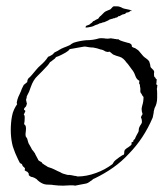

<svg xmlns="http://www.w3.org/2000/svg" viewBox="-20 -581 523 606"><path d="M179 5Q172 5 164 4.5Q156 4 148 3Q145 2 138 2Q132 2 126.5 1.5Q121 1 116 -1Q104 -6 95 -16Q92 -18 89 -19.5Q86 -21 83 -22Q77 -22 71 -28Q70 -30 71 -31Q71 -33 70 -34Q69 -36 66 -39Q65 -39 63.5 -40Q62 -41 60 -42Q56 -44 59 -47Q59 -51 57 -52Q51 -57 51 -58Q51 -58 50.5 -60Q50 -62 48 -64Q45 -64 42 -68Q39 -73 37 -78Q33 -86 32 -89L28 -98Q26 -104 23 -111.5Q20 -119 18 -129Q16 -139 15 -149.5Q14 -160 14 -171Q14 -182 15 -193.5Q16 -205 18 -215Q20 -226 24.5 -235.5Q29 -245 34 -252Q34 -254 33 -255V-258L35 -267Q36 -271 38 -275.5Q40 -280 42 -284Q44 -289 46 -293Q48 -297 49 -301L55 -313Q58 -316 60 -317Q63 -319 66 -322Q66 -330 71 -335Q74 -337 76.5 -340Q79 -343 81 -345Q88 -353 94 -360.5Q100 -368 107 -374Q114 -380 120.5 -387Q127 -394 132 -402Q134 -402 141 -406Q145 -408 146.5 -409.5Q148 -411 149 -412Q150 -415 157 -418Q164 -421 166 -423Q174 -428 182 -431Q187 -433 191 -434.5Q195 -436 199 -438Q202 -439 205 -442Q207 -443 208.5 -444Q210 -445 212 -446Q221 -449 231 -451Q241 -453 251 -454Q274 -454 293 -460Q299 -461 309 -460Q313 -459 319 -459Q325 -459 328 -460Q334 -460 336 -459Q340 -459 342 -458Q347 -458 348 -457H354Q358 -453 369 -450Q375 -448 383 -446Q391 -445 395 -440Q396 -439 396 -436Q396 -436 396 -435Q396 -434 397 -433L403 -430Q406 -430 408 -428Q417 -423 421 -417L432 -404Q434 -402 436.5 -400Q439 -398 442 -396Q448 -392 451 -387L454 -377Q454 -370 457 -367L461 -363Q461 -363 464 -360Q468 -355 466 -350Q466 -342 467 -339Q468 -338 469 -337Q470 -336 471 -335Q471 -332 475 -330Q474 -327 474 -323Q474 -318 473 -316Q474 -313 477 -312Q476 -310 476 -306Q476 -302 475 -301Q476 -295 476 -287.5Q476 -280 476 -272Q476 -254 468 -240Q467 -236 466 -232.5Q465 -229 465 -225Q464 -221 463.5 -217.5Q463 -214 462 -210Q434 -144 387 -96Q364 -71 337 -52Q310 -33 279 -18Q275 -17 272 -14Q269 -11 265 -9Q257 -2 248 -1L232 2L217 5Q214 4 209 4H200Q195 4 189.5 4.5Q184 5 179 5ZM225 -24Q253 -24 283 -35Q311 -45 335 -63L340 -71Q342 -73 344 -75Q346 -77 349 -79Q351 -81 357 -85Q360 -87 363 -89Q366 -91 368 -92H370Q373 -97 372 -100Q372 -104 374 -108Q379 -113 386 -117Q394 -122 396 -127Q394 -129 395 -129L394 -130Q396 -132 398 -133Q401 -133 401 -136Q400 -137 402 -139L406 -143Q407 -145 408 -148Q409 -151 411 -154Q416 -163 417 -165Q418 -168 418 -172Q418 -174 418.5 -176Q419 -178 420 -180Q421 -182 422 -184Q423 -186 424 -187Q427 -191 428 -195Q428 -204 426 -208Q425 -209 425 -211Q425 -213 430 -221Q427 -229 427 -237Q427 -240 429 -248Q433 -260 433 -275Q429 -279 428 -282Q427 -285 424 -288Q422 -294 423 -296Q423 -298 423 -301Q423 -304 422 -307Q422 -311 421.5 -312.5Q421 -314 421 -315Q418 -315 420 -326Q411 -330 407 -342Q403 -354 396 -362Q392 -367 388 -373Q384 -379 379 -384Q375 -390 369.5 -395Q364 -400 357 -402L347 -405Q345 -406 342 -407Q339 -408 337 -409L326 -418Q325 -418 323.5 -417.5Q322 -417 320 -417Q318 -417 312 -419Q305 -424 297 -425Q292 -427 286 -428.5Q280 -430 274 -431Q267 -431 261 -432Q255 -433 249 -434Q248 -434 246 -434Q244 -434 240 -433L223 -430Q218 -429 212 -428Q206 -427 200 -426Q196 -420 187 -415Q185 -414 181.5 -412Q178 -410 174 -408Q170 -406 165.5 -404Q161 -402 157 -401Q152 -394 149 -393Q147 -392 144.5 -389.5Q142 -387 138 -385L134 -379Q133 -377 130 -374Q121 -364 113 -356Q105 -348 98 -341Q85 -329 77 -306L72 -292L66 -280Q64 -278 64 -272Q61 -265 63 -263Q63 -260 65 -254Q63 -245 60 -243Q55 -239 56 -234Q60 -233 60 -230Q56 -222 55 -219Q58 -218 58 -210Q58 -197 56 -189Q62 -186 62 -176Q62 -169 61 -163Q60 -157 61 -152Q61 -150 63 -148Q65 -144 66 -143Q67 -139 68 -135.5Q69 -132 70 -129L78 -115Q78 -114 81 -109Q83 -107 84 -105.5Q85 -104 86 -103Q88 -99 90 -98Q90 -97 91 -95Q92 -93 93 -91Q98 -81 100 -78Q100 -74 112 -69Q110 -67 120 -61Q125 -58 127.5 -56.5Q130 -55 131 -54Q138 -52 143 -50Q148 -48 152 -46Q156 -44 161 -41.5Q166 -39 171 -37Q175 -34 180.5 -32.5Q186 -31 193 -29Q200 -29 205.5 -28Q211 -27 215 -26Q217 -26 219.5 -25.5Q222 -25 225 -24ZM250 -494Q250 -500 256 -501Q263 -503 265 -506Q270 -509 271.5 -511Q273 -513 274 -514Q277 -515 277.5 -515.5Q278 -516 279 -516Q281 -518 284.5 -519.5Q288 -521 290 -522Q292 -525 294 -527.5Q296 -530 298 -531L309 -542Q312 -545 320 -548Q328 -551 329 -552Q334 -557 336 -559.5Q338 -562 349 -561H350Q355 -561 359.5 -559Q364 -557 368 -555Q374 -553 378 -552.5Q382 -552 385 -551Q391 -550 394 -548Q398 -546 394 -546Q393 -548 391 -546Q387 -542 384 -542L379 -541Q378 -541 377 -539.5Q376 -538 374 -537L366 -535L357 -530Q354 -530 354 -530L351 -527Q347 -525 344 -525Q343 -525 343 -524.5Q343 -524 341 -523Q340 -525 338 -523Q337 -522 336 -522Q335 -522 335 -522Q332 -521 329.5 -520.5Q327 -520 325 -519Q324 -518 321.5 -516.5Q319 -515 309 -511Q305 -511 299 -508Q295 -508 292 -506Q289 -504 285 -503Q281 -502 277.5 -500Q274 -498 270 -497Q257 -494 252 -494Z"/></svg>

Font: Estonia
Style: Regular
Weight: 400
Designer: Robert E. Leuschke
Foundry: Robert E. Leuschke
Version: Version 1.014; ttfautohint (v1.8.3)